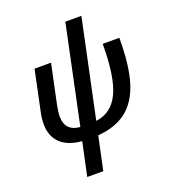

<svg xmlns="http://www.w3.org/2000/svg" viewBox="-174 -885 1108 1250"><g transform="rotate(-20 380.5 -259.5)"><path d="M393.1 -83Q502.4 -96.7 553.2 -203.9Q604 -311 604 -540H719.2Q719.2 -344.7 682.4 -230Q645.5 -115.2 569.1 -57.4Q492.7 0.5 373 9.8L324.2 240.2H212.9L262.2 9.8Q164.6 1.5 114.3 -47.4Q64 -96.2 64 -179.2Q64 -209 68.8 -240.2L131.8 -540H246.1L188 -265.1Q179.2 -219.7 179.2 -189Q179.2 -139.2 205.8 -111.8Q232.4 -84.5 282.2 -81.1L424.8 -758.8H536.1Z"/></g></svg>

Font: Open Sans Semibold
Style: Italic
Weight: 600
Italic angle: -12°
Foundry: Ascender Corporation
Version: Version 1.10